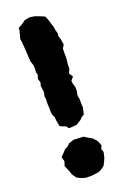

<svg xmlns="http://www.w3.org/2000/svg" viewBox="-136 -717 499 773"><g transform="rotate(-20 113.5 -330.5)"><path d="M96 -199 87 -210 71 -216 63 -220 58 -246 57 -260 51 -274 49 -284V-305L48 -322L49 -340L47 -352L51 -371L49 -382L47 -398L51 -411L46 -428L51 -445L48 -456L49 -470L48 -487L42 -504L41 -519L40 -536L39 -554L38 -568L36 -592L34 -602L43 -637L44 -648L59 -656L78 -669L99 -673L119 -670L141 -662L160 -654L169 -631L172 -619L178 -601L179 -591L184 -572L182 -563L187 -547L191 -523L182 -508V-495V-479V-465L179 -441V-423L171 -406L182 -389L170 -375L172 -359L176 -348L177 -333L173 -309L176 -296V-273L177 -260L171 -231L160 -224L150 -214L129 -201ZM92 12 72 6 55 -3 42 -22 40 -31 27 -62 33 -80 28 -100 39 -111 53 -126 63 -130 76 -142 97 -149 114 -148 139 -147 153 -138 171 -128 184 -114 190 -104 195 -89 189 -75 194 -62 189 -39 182 -23 174 -8 158 3 147 8 119 12Z"/></g></svg>

Font: Winky Rough SemiBold
Style: Regular
Weight: 600
Designer: Simon Atzbach
Foundry: typofactur
Version: Version 1.206; ttfautohint (v1.8.4.7-5d5b)